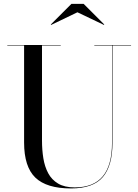

<svg xmlns="http://www.w3.org/2000/svg" viewBox="-20 -990 738 1024"><path d="M393 -924.5 252.5 -857 251 -859.5 361 -969.5H426L536 -859.5L534.5 -857ZM19 -750H304V-747.5H204V-240Q204 -190.5 211.2 -145.8Q218.5 -101 237.2 -66Q256 -31 290.2 -10.8Q324.5 9.5 378.5 9.5Q478.5 9.5 528 -49.5Q577.5 -108.5 577.5 -230V-747.5H483V-750H679V-747.5H580V-230Q580 -106.5 528.5 -45.8Q477 15 358.5 15Q228.5 15 168.5 -42.8Q108.5 -100.5 108.5 -230V-747.5H19Z"/></svg>

Font: Bodoni* 72pt
Style: Regular
Weight: 400
Version: Version 2.3